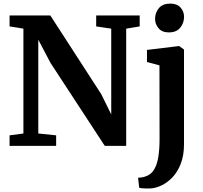

<svg xmlns="http://www.w3.org/2000/svg" viewBox="-20 -831 1157 1094"><path d="M34.5 0V-59.9L113.4 -70.3V-667.7Q100.4 -670.1 87.1 -672.2Q73.8 -674.3 60.7 -676.5Q47.6 -678.7 34.5 -680.5V-743H266.7L557.2 -293.9L613.8 -179.2V-667.7L528 -680.5V-743H775.9V-680.5L699 -667.7V0H576.9L268.1 -472L198.2 -604.7V-70.4L299.9 -59.9V0ZM833.9 243Q823.4 243.1 810.7 242.9Q798 242.6 787.7 241.6Q777.3 240.6 773.2 239L766.7 181.8Q773.4 182 787.7 179.9Q802 177.8 818.2 170.7Q844.6 159.4 860.2 131.6Q875.7 103.8 882.4 61.1Q889.2 18.4 889.2 -37.5L888.6 -458.6L817.4 -477.7V-546.6L999 -568.5H1001L1028.4 -548.8V-8.6Q1028.4 53.4 1010.6 100.2Q992.9 147 963.7 178.2Q934.5 209.3 900.4 225.5Q866.2 241.7 833.9 243ZM941.4 -646.4Q903.3 -646.4 883.4 -670.1Q863.5 -693.7 863.5 -723Q863.5 -758.5 885.2 -784.5Q906.9 -810.5 949.9 -810.5H950.9Q989 -810.5 1008.9 -787.8Q1028.8 -765.1 1028.8 -735.8Q1028.8 -700.3 1007.1 -673.3Q985.4 -646.4 942.4 -646.4Z"/></svg>

Font: Merriweather Light
Style: Regular
Weight: 300
Designer: Eben Sorkin
Foundry: Eben Sorkin
Version: Version 2.100